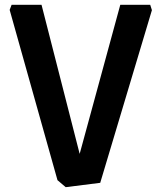

<svg xmlns="http://www.w3.org/2000/svg" viewBox="-20 -775 669 795"><path d="M252 0 218 -29 20 -734 28 -755H152L340 -20L287 -54L478 -755H602L609 -733L395 -18Z"/></svg>

Font: Fustat ExtraBold
Style: Regular
Weight: 800
Designer: Mohamed Gaber, Khaled Hosny, Laura Garcia Mut
Foundry: Kief Type Foundry, Alif Type Foundry, Hard Type Foundry
Version: Version 1.007